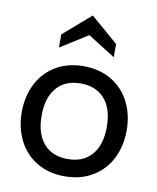

<svg xmlns="http://www.w3.org/2000/svg" viewBox="-84 -800 717 876"><g transform="rotate(10 275.0 -362.5)"><path d="M32 -245Q32 -317 61 -375Q90 -433 145 -466.5Q200 -500 275 -500Q349 -500 404.5 -466.5Q460 -433 489 -375Q518 -317 518 -245Q518 -173 489 -115Q460 -57 404.5 -23.5Q349 10 275 10Q200 10 145 -23.5Q90 -57 61 -115Q32 -173 32 -245ZM426 -245Q426 -328 386.5 -374Q347 -420 275 -420Q203 -420 163.5 -374Q124 -328 124 -245Q124 -162 163.5 -116Q203 -70 275 -70Q347 -70 386.5 -116Q426 -162 426 -245ZM148 -625 275 -735 402 -625V-564L275 -644L148 -564Z"/></g></svg>

Font: Cabin
Style: Regular
Weight: 400
Designer: Pablo Impallari
Foundry: Pablo Impallari. http://www.impallari.com Igino Marini. http://www.ikern.com
Version: Version 2.001